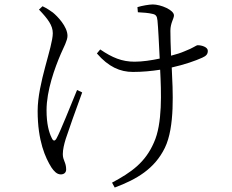

<svg xmlns="http://www.w3.org/2000/svg" viewBox="-20 -782 1040 862"><path d="M326 -378C297 -307 250 -190 235 -163C227 -147 219 -147 212 -163C200 -187 189 -225 189 -287C189 -376 226 -477 253 -540C266 -570 283 -600 283 -621C283 -663 237 -710 217 -726C204 -735 192 -744 171 -754L155 -739C195 -697 217 -668 217 -633C217 -571 149 -409 149 -284C149 -149 184 -73 211 -30C222 -14 235 1 253 1C266 1 277 -6 277 -21C277 -54 262 -61 262 -90C262 -111 268 -135 275 -158C285 -189 323 -297 349 -367ZM599 -727C619 -726 648 -724 663 -720C679 -717 685 -711 687 -690C690 -662 694 -581 697 -519C659 -511 619 -505 584 -505C528 -505 484 -523 430 -560L415 -542C467 -482 519 -459 577 -459C619 -459 661 -463 699 -469C704 -369 710 -227 671 -142C632 -52 569 -8 483 38L495 60C594 23 674 -24 720 -118C766 -212 756 -375 751 -479C809 -492 857 -509 888 -523C906 -531 913 -539 913 -554C913 -571 885 -579 868 -579C860 -579 849 -567 809 -552C793 -545 772 -538 748 -532C746 -577 745 -619 745 -644C745 -679 761 -698 761 -713C761 -737 702 -762 666 -762C650 -762 616 -756 597 -750Z"/></svg>

Font: Noto Serif CJK JP Light
Style: Regular
Weight: 300
Designer: Ryoko NISHIZUKA 西塚涼子 (kana & ideographs); Frank Grießhammer (Latin, Greek & Cyrillic); Wenlong ZHANG 张文龙 (bopomofo); San
Foundry: Adobe Systems Incorporated
Version: Version 1.001;PS 1.001;hotconv 16.6.54;makeotf.lib2.5.65590